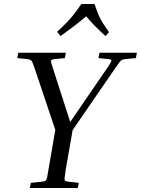

<svg xmlns="http://www.w3.org/2000/svg" viewBox="-20 -945 708 965"><path d="M376 -26 371 0H130L135 -26L191 -32Q202 -33 207 -35.5Q212 -38 216 -49L258 -292L153 -605Q143 -635 137.5 -640.5Q132 -646 118 -648L67 -653L72 -680H311L306 -653L254 -648Q238 -646 236.5 -640Q235 -634 245 -605L333 -332L520 -605Q540 -634 540 -640.5Q540 -647 526 -648L475 -653L480 -680H668L663 -653L611 -648Q600 -647 594 -644.5Q588 -642 581.5 -633.5Q575 -625 561 -605L345 -291L308 -79L309 -81Q303 -46 305 -40Q307 -34 322 -32ZM528 -783 510 -764Q481 -790 457 -814.5Q433 -839 413 -863Q385 -839 353 -814.5Q321 -790 284 -764L267 -785Q296 -812 314.5 -831Q333 -850 350 -871.5Q367 -893 389 -925H455Q466 -893 475 -871Q484 -849 496.5 -829.5Q509 -810 528 -783Z"/></svg>

Font: Inria Serif
Style: Italic
Weight: 400
Italic angle: -10°
Designer: Black Foundry Team
Foundry: Black Foundry
Version: Version 1.000; ttfautohint (v1.8.3)